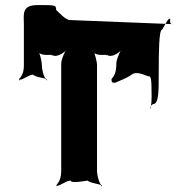

<svg xmlns="http://www.w3.org/2000/svg" viewBox="-20 -863 768 756"><path d="M74 -605C74 -575 64 -561 55 -552C55 -539 58 -550 58 -550C67 -546 93 -569 110 -569C126 -556 153 -559 162 -550C162 -537 164 -552 164 -552C155 -548 145 -588 145 -605C145 -614 139 -655 127 -666C127 -653 126 -665 126 -665C135 -643 165 -647 183 -647C183 -634 184 -647 184 -647C202 -634 231 -655 240 -665C240 -652 239 -666 239 -666C229 -644 221 -628 221 -610V-190C221 -159 211 -144 202 -134C202 -121 203 -132 203 -132C213 -128 240 -152 258 -152C258 -139 324 -152 324 -152C342 -139 370 -141 380 -132C380 -119 382 -134 382 -134C373 -131 362 -172 362 -190V-610C362 -615 354 -657 344 -666C344 -653 342 -665 342 -665C351 -643 382 -647 400 -647C400 -634 401 -647 401 -647C419 -634 448 -655 457 -665C457 -652 456 -666 456 -666C446 -644 438 -628 438 -610C438 -578 429 -562 419 -552C419 -539 421 -537 433 -537C453 -546 481 -556 498 -569C514 -582 540 -572 562 -563C574 -563 577 -563 577 -483C577 -411 559 -436 582 -453C605 -453 605 -498 605 -578C605 -658 606 -746 618 -746C630 -764 641 -792 650 -789C650 -776 648 -768 660 -768L256 -784C238 -784 211 -815 201 -824C201 -844 197 -843 127 -843C64 -843 74 -805 74 -767Z"/></svg>

Font: Hussar Przerywany
Style: Regular
Weight: 400
Foundry: Cannot Into Space Fonts
Version: Version 0.982